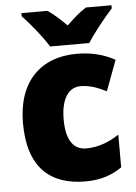

<svg xmlns="http://www.w3.org/2000/svg" viewBox="-55 -808 609 860"><g transform="rotate(-5 250.0 -378.0)"><path d="M189 -606H365C392 -649 447 -717 479 -752V-766H364C334 -747 308 -724 276 -693C244 -724 221 -746 191 -766H74V-752C108 -717 164 -648 189 -606ZM295 10C363 10 415 -8 459 -39V-186C413 -155 362 -137 311 -137C256 -137 221 -178 221 -275C221 -369 256 -417 309 -417C348 -417 383 -405 425 -384L476 -521C427 -548 371 -563 305 -563C141 -563 38 -460 38 -274C38 -77 134 10 295 10Z"/></g></svg>

Font: Noto Sans Armenian SemiCondensed Black
Style: Regular
Weight: 900
Width: 4
Designer: Monotype Design Team
Foundry: Monotype Imaging Inc.
Version: Version 2.008